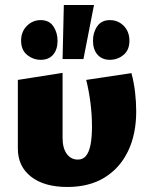

<svg xmlns="http://www.w3.org/2000/svg" viewBox="-20 -731 605 764"><path d="M248 13Q156 13 103.5 -28Q51 -69 51 -140V-413L229 -441V-182Q229 -142 245.5 -119Q262 -96 290 -96Q310 -96 322 -110.5Q334 -125 340 -154Q346 -183 346 -227Q346 -274 340 -321.5Q334 -369 323 -413L503 -440Q513 -403 517.5 -364Q522 -325 522 -288Q522 -197 489.5 -129.5Q457 -62 396 -24.5Q335 13 248 13ZM229 -496 234 -711H354L312 -496ZM142 -493Q112 -493 88 -512.5Q64 -532 64 -569Q64 -605 87 -628Q110 -651 142 -651Q176 -651 192.5 -626Q209 -601 209 -569Q209 -534 191.5 -513.5Q174 -493 142 -493ZM417 -493Q386 -493 368 -513.5Q350 -534 350 -569Q350 -602 367 -626.5Q384 -651 417 -651Q450 -651 472.5 -628Q495 -605 495 -569Q495 -532 471.5 -512.5Q448 -493 417 -493Z"/></svg>

Font: Ysabeau Infant Black
Style: Regular
Weight: 900
Designer: Christian Thalmann (Catharsis Fonts)
Version: Version 2.001;gftools[0.9.30]; featfreeze: ss01,ss02,lnum